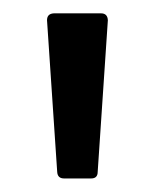

<svg xmlns="http://www.w3.org/2000/svg" viewBox="-20 -720 230 285"><path d="M49.8 -689.9 64.9 -464.8C65.3 -458.3 68.7 -455.1 75.2 -455.1H115.2C121.7 -455.1 125 -458.3 125 -464.8L140.1 -689.9C139.8 -696.8 136.4 -700.2 129.9 -700.2H60.1C53.2 -699.9 49.8 -696.5 49.8 -689.9Z"/></svg>

Font: Numans
Style: Regular
Weight: 400
Designer: Jovanny Lemonad
Foundry: Jovanny Lemonad
Version: Version 001.001